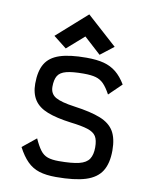

<svg xmlns="http://www.w3.org/2000/svg" viewBox="-94 -928 789 1010"><g transform="rotate(10 300.0 -422.5)"><path d="M275 14Q222 14 185.5 2.5Q149 -9 121.5 -36.5Q94 -64 70 -110L143 -169Q160 -131 176.5 -109Q193 -87 216 -79Q239 -71 275 -71Q346 -71 384 -80.5Q422 -90 437 -113Q452 -136 452 -175Q452 -214 439.5 -234Q427 -254 394.5 -264.5Q362 -275 302 -282Q225 -292 176.5 -311Q128 -330 105.5 -364.5Q83 -399 83 -451Q83 -518 106.5 -557.5Q130 -597 183 -614.5Q236 -632 325 -632Q381 -632 418.5 -622Q456 -612 484.5 -589Q513 -566 537 -526L470 -461Q451 -496 433 -514.5Q415 -533 390.5 -540Q366 -547 325 -547Q266 -547 233 -538.5Q200 -530 187.5 -509Q175 -488 175 -451Q175 -413 205 -395.5Q235 -378 308 -368Q396 -356 447.5 -335.5Q499 -315 521.5 -277Q544 -239 544 -175Q544 -106 518 -64.5Q492 -23 433.5 -4.5Q375 14 275 14ZM390 -659 300 -741 209 -661 139 -716 300 -859 461 -714Z"/></g></svg>

Font: Victor Mono SemiBold
Style: Regular
Weight: 600
Monospace: yes
Designer: Rune Bjørnerås
Version: Version 1.561;gftools[0.9.30]